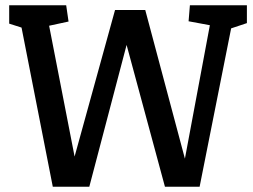

<svg xmlns="http://www.w3.org/2000/svg" viewBox="-20 -711 964 731"><path d="M181 0 62 -606 15 -621V-691H232L241 -629L167 -613L264 -115L418 -673H533L684 -107L779 -615L698 -630L703 -691H920V-623L860 -603L740 0H608L462 -540L320 0Z"/></svg>

Font: Kreon Light
Style: Regular
Weight: 400
Version: Version 2.002